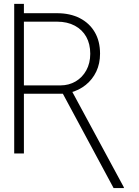

<svg xmlns="http://www.w3.org/2000/svg" viewBox="-20 -796 722 996"><path d="M53.7 -676.8V-775.9H104V-676.8ZM53.7 -727.5H275.9Q343.8 -727.5 393.8 -701.9Q443.8 -676.3 471.4 -629.4Q499 -582.5 499 -517.6Q499 -466.3 479.5 -425Q460 -383.8 424.8 -355.5Q389.6 -327.1 341.8 -314.9L328.6 -309.6H87.9V-353H293.5Q336.9 -353 372.1 -373.5Q407.2 -394 427.7 -431.2Q448.2 -468.3 448.2 -517.1Q448.2 -567.9 427.5 -605Q406.7 -642.1 367.9 -662.8Q329.1 -683.6 275.9 -683.6H104V0H53.7ZM569.3 179.7 298.3 -324.2H352.5L622.6 175.8V179.7Z"/></svg>

Font: Inter ExtraLight
Style: Regular
Weight: 250
Designer: Rasmus Andersson
Foundry: rsms
Version: Version 4.001;git-66647c0bb